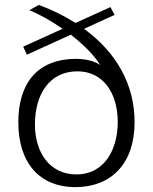

<svg xmlns="http://www.w3.org/2000/svg" viewBox="-20 -754 627 786"><path d="M123 -244C123 -370 184 -462 297 -462C401 -462 462 -375 462 -254C462 -148 412 -40 292 -40C183 -40 123 -131 123 -244ZM90 -530 270 -612C321 -572 366 -528 390 -488C366 -505 327 -513 292 -513C127 -513 55 -406 55 -254C55 -90 139 12 289 12C436 12 531 -85 531 -254C531 -405 459 -538 324 -636L449 -693L432 -725L289 -660C245 -688 195 -713 139 -734L100 -712C145 -694 192 -667 236 -636L75 -563Z"/></svg>

Font: Perun Light
Style: Regular
Weight: 300
Foundry: Copyright (c) Stefan Peev, Context Ltd, 2016
Version: Version 1.089